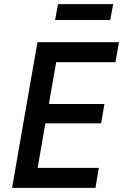

<svg xmlns="http://www.w3.org/2000/svg" viewBox="-20 -903 592 923"><path d="M38 0H439L455 -96H161L198 -310H466L482 -403H215L250 -604H535L552 -700H160ZM245 -807H510L524 -883H259Z"/></svg>

Font: Fixel Text 20240404 Medium
Style: Italic
Weight: 500
Width: 4
Italic angle: -10°
Designer: AlfaBravo + MacPaw
Foundry: Kyrylo Tkachov, Marchela Mozhyna, Serhii Makarenko, Maria Weinstein, Zakhar Kryvoshyya
Version: Version 1.211;Glyphs 3.2 (3225)